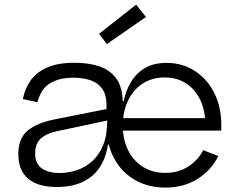

<svg xmlns="http://www.w3.org/2000/svg" viewBox="-20 -820 1050 849"><path d="M712 9.5Q638.5 9.5 582.5 -21Q526.5 -51.5 492.8 -105.8Q459 -160 452.5 -231.5L515 -372.5H527Q536.5 -420.5 560 -459Q583.5 -497.5 622.2 -519.8Q661 -542 716.5 -542Q785.5 -542 840.5 -507Q895.5 -472 927 -410Q958.5 -348 958.5 -267Q958.5 -261.5 958.5 -255Q958.5 -248.5 958 -242.5H886Q886.5 -248.5 887 -255.8Q887.5 -263 887.5 -272.5Q887.5 -332 865.5 -378.2Q843.5 -424.5 803.2 -451Q763 -477.5 707.5 -477.5Q652.5 -477.5 611 -450.5Q569.5 -423.5 546.2 -375.5Q523 -327.5 523 -264.5Q523 -203.5 546.2 -156.2Q569.5 -109 612 -82.2Q654.5 -55.5 712 -55.5Q767.5 -55.5 811 -82.8Q854.5 -110 878.5 -156L945.5 -130Q913 -65.5 852.2 -28Q791.5 9.5 712 9.5ZM232.5 7Q148 7 104.5 -29.8Q61 -66.5 61 -138.5Q61 -208 102 -242.2Q143 -276.5 221 -292L472.5 -342V-291L233 -240Q186.5 -230.5 161 -207.8Q135.5 -185 135.5 -142Q135.5 -96 164.5 -75.5Q193.5 -55 243.5 -55Q281 -55 318.2 -67Q355.5 -79 386.2 -105.8Q417 -132.5 435.5 -177Q454 -221.5 454 -286.5L483 -181H457.5Q443 -87.5 385 -40.2Q327 7 232.5 7ZM523 -232.5H457.5L454 -286.5L451 -329.5V-355Q451 -401 431.8 -427.8Q412.5 -454.5 379 -465.5Q345.5 -476.5 304 -476.5Q243.5 -476.5 202.5 -452.5Q161.5 -428.5 145.5 -368L81 -382Q89.5 -427.5 115 -463.8Q140.5 -500 188 -521.2Q235.5 -542.5 309.5 -542.5Q373.5 -542.5 421.5 -525.8Q469.5 -509 496.2 -469.8Q523 -430.5 523 -362.5ZM496 -242.5V-297.5H935.5L957.5 -242.5ZM582 -799.5 625.5 -745 452.5 -625 418 -670.5Z"/></svg>

Font: Hepta Slab ExtraLight
Style: Regular
Weight: 400
Version: Version 1.102